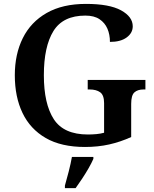

<svg xmlns="http://www.w3.org/2000/svg" viewBox="-20 -744 791 985"><path d="M416 10Q294 10 214.5 -36Q135 -82 95.5 -164.5Q56 -247 56 -358Q56 -466 97 -548.5Q138 -631 219.5 -677.5Q301 -724 421 -724Q541 -724 601 -691Q661 -658 661 -609Q661 -575 630 -552Q599 -529 544 -529Q544 -567 531 -597Q518 -627 490.5 -645.5Q463 -664 418 -664Q303 -664 254 -584.5Q205 -505 205 -358Q205 -211 256 -132.5Q307 -54 431 -54Q453 -54 474.5 -56Q496 -58 514 -63V-215Q514 -256 494 -270.5Q474 -285 440 -285H430V-334H726V-285H716Q686 -285 669.5 -270Q653 -255 653 -211V-41Q598 -16 540.5 -3Q483 10 416 10ZM313 208Q322 177 332.5 136Q343 95 349 61H459V71Q450 92 434.5 119Q419 146 401.5 172.5Q384 199 368 221H313Z"/></svg>

Font: Noto Nastaliq Urdu SemiBold
Style: Regular
Weight: 600
Version: Version 3.007